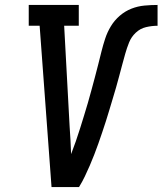

<svg xmlns="http://www.w3.org/2000/svg" viewBox="-20 -755 656 775"><path d="M188 0 140 -651H96V-735H298V-651H239L261 -245Q263 -217 264.5 -189Q266 -161 267 -133Q277 -159 286 -184.5Q295 -210 303 -236Q311 -262 319 -287.5Q327 -313 334.5 -339Q342 -365 349 -391Q356 -417 363 -443Q370 -469 376.5 -495Q383 -521 389.5 -547Q396 -573 404.5 -599Q413 -625 427.5 -649Q442 -673 463.5 -691.5Q485 -710 510.5 -720Q536 -730 563 -732.5Q590 -735 616 -735V-651Q593 -651 569.5 -645.5Q546 -640 528 -623Q510 -606 501 -583.5Q492 -561 485.5 -538Q479 -515 473 -492.5Q467 -470 461 -447.5Q455 -425 448.5 -402Q442 -379 435 -356.5Q428 -334 421.5 -311.5Q415 -289 407.5 -266Q400 -243 392.5 -220.5Q385 -198 377 -175.5Q369 -153 360.5 -131Q352 -109 342.5 -87Q333 -65 322.5 -43Q312 -21 299 0Z"/></svg>

Font: Iosevka Slab MdExObl
Style: Regular
Weight: 500
Width: 7
Italic angle: -9°
Monospace: yes
Designer: Belleve Invis
Foundry: Belleve Invis
Version: Version 11.1.1; ttfautohint (v1.8.3)